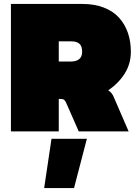

<svg xmlns="http://www.w3.org/2000/svg" viewBox="-20 -664 696 970"><path d="M35.2 0V-644H397Q457.5 -644 504.6 -625.7Q551.8 -607.4 581.3 -574.7Q610.8 -542 626 -498.5Q641.1 -455.1 641.1 -402.8Q641.1 -341.3 609.6 -291.7Q578.1 -242.2 526.9 -208Q546.4 -194.8 554.2 -174.8L629.9 0H377.9L314.9 -143.1Q309.6 -155.3 304 -159.7Q298.3 -164.1 287.1 -164.1H276.9V0ZM276.9 -353H335.9Q395 -353 395 -402.8Q395 -430.2 381.6 -442.6Q368.2 -455.1 339.8 -455.1H276.9ZM203.1 286.1 240.2 37.1H418.9L354 286.1Z"/></svg>

Font: Kanit Black
Style: Regular
Weight: 900
Designer: Katatrad Team
Foundry: CadsonDemak
Version: Version 1.000;PS 001.000;hotconv 1.0.88;makeotf.lib2.5.64775